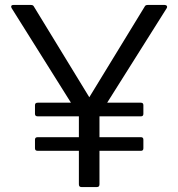

<svg xmlns="http://www.w3.org/2000/svg" viewBox="-20 -754 718 774"><path d="M132 -146Q121 -146 121 -156V-191Q121 -201 132 -201H298V-285H132Q121 -285 121 -295V-330Q121 -340 132 -340H266L27 -721Q25 -725 25 -727Q25 -734 34 -734H105Q114 -734 117 -727L340 -362L563 -727Q566 -734 575 -734H644Q650 -734 652.5 -730Q655 -726 652 -721L412 -340H548Q558 -340 558 -330V-295Q558 -285 548 -285H381V-201H548Q558 -201 558 -191V-156Q558 -146 548 -146H381V-11Q381 0 371 0H308Q298 0 298 -11V-146Z"/></svg>

Font: LINE Seed Sans TH App
Style: Regular
Weight: 400
Designer: Dalton Maag Ltd | Thai characters by Cadson Demak Co.,Ltd.
Foundry: Dalton Maag Ltd
Version: Version 1.003